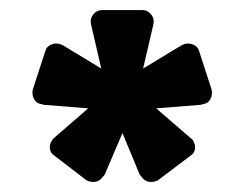

<svg xmlns="http://www.w3.org/2000/svg" viewBox="-20 -750 485 381"><path d="M88 -441Q80 -446 79 -455Q78 -464 83 -471Q83 -472 88 -477L155 -535L67 -542Q63 -543 61.5 -543.5Q60 -544 59 -544Q51 -546 47 -554.5Q43 -563 45 -572L70 -649Q72 -657 80.5 -661Q89 -665 97 -663Q99 -663 105 -660L181 -614L161 -700Q160 -705 160 -708Q160 -716 166.5 -723Q173 -730 182 -730H263Q272 -730 278.5 -723Q285 -716 285 -708Q285 -705 284 -700L264 -614L340 -660Q346 -663 348 -663Q356 -665 364.5 -661Q373 -657 375 -649L400 -572Q402 -563 398 -554.5Q394 -546 386 -544Q385 -544 383.5 -543.5Q382 -543 378 -542L290 -535L357 -477Q363 -473 363 -471Q368 -464 367 -455Q366 -446 358 -441L293 -392Q287 -389 280 -389Q268 -389 262 -398Q259 -401 257 -404L223 -486L188 -404Q186 -401 183 -398Q177 -389 165 -389Q158 -389 152 -392Z"/></svg>

Font: Fz Rubik SemBd
Style: Regular
Weight: 600
Designer: Hubert and Fischer
Foundry: Hubert and Fischer
Version: Vit hóa bi FontZin.com